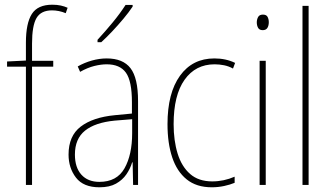

<svg xmlns="http://www.w3.org/2000/svg" viewBox="-20 -785 1406 815"><path d="M206 -502H116V0H90V-502H10V-524L90 -528V-604Q90 -686 115 -725.5Q140 -765 202 -765Q222 -765 238 -761.5Q254 -758 267 -752L259 -729Q245 -735 230 -738Q215 -741 201 -741Q154 -741 135 -708.5Q116 -676 116 -600V-527H206Z M433 -537Q502 -537 534 -495.5Q566 -454 566 -356V0H545L543 -96H541Q533 -69 516.5 -45Q500 -21 472.5 -5.5Q445 10 402 10Q334 10 302.5 -31Q271 -72 271 -129Q271 -208 322.5 -247.5Q374 -287 467 -296L540 -303V-351Q540 -441 514.5 -476.5Q489 -512 433 -512Q409 -512 380.5 -505Q352 -498 320 -480L310 -503Q338 -519 370 -528Q402 -537 433 -537ZM467 -273Q384 -265 341 -230.5Q298 -196 298 -129Q298 -74 325.5 -43.5Q353 -13 402 -13Q476 -13 508.5 -70.5Q541 -128 541 -220V-279ZM543 -757Q527 -733 504 -705.5Q481 -678 456.5 -652Q432 -626 410 -606H394V-616Q428 -653 458.5 -690Q489 -727 513 -764H543Z M879 10Q814 10 772.5 -23.5Q731 -57 711 -117Q691 -177 691 -258Q691 -390 744 -463.5Q797 -537 890 -537Q939 -537 978 -518L969 -494Q951 -504 931 -508Q911 -512 891 -512Q810 -512 763.5 -446.5Q717 -381 717 -258Q717 -188 734 -133Q751 -78 787 -46.5Q823 -15 881 -15Q930 -15 976 -35V-9Q957 -1 931.5 4.5Q906 10 879 10Z M1096 -723Q1111 -723 1116 -713Q1121 -703 1121 -691Q1121 -676 1115 -666.5Q1109 -657 1095 -657Q1081 -657 1075.5 -667Q1070 -677 1070 -690Q1070 -702 1075.5 -712.5Q1081 -723 1096 -723ZM1108 -527V0H1082V-527Z M1290 0H1264V-760H1290Z"/></svg>

Font: Noto Sans Georgian Condensed Thin
Style: Regular
Weight: 100
Width: 3
Designer: Monotype Design Team, Akaki Razmadze
Foundry: Google LLC
Version: Version 2.005; ttfautohint (v1.8.4.7-5d5b)